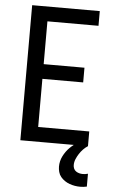

<svg xmlns="http://www.w3.org/2000/svg" viewBox="-62 -777 625 1041"><g transform="rotate(5 250.0 -256.0)"><path d="M70 0V-735H438V-655H160V-422H382V-342H160V-80H438V0ZM415 223Q400 223 385.5 220.5Q371 218 357 213Q343 208 330.5 199.5Q318 191 308.5 179.5Q299 168 295 153Q291 138 291 124Q291 94 304.5 67Q318 40 338.5 19.5Q359 -1 384.5 -16Q410 -31 438 -41V0Q424 9 412.5 21Q401 33 392 47Q383 61 376.5 76.5Q370 92 370 109Q370 119 374 128Q378 137 386 142.5Q394 148 403.5 150.5Q413 153 423 153Q430 153 437 152Q444 151 451 149V219Q442 221 433 222Q424 223 415 223Z"/></g></svg>

Font: Iosevka Medium
Style: Regular
Weight: 500
Monospace: yes
Designer: Belleve Invis
Foundry: Belleve Invis
Version: Version 32.5.0; ttfautohint (v1.8.4)